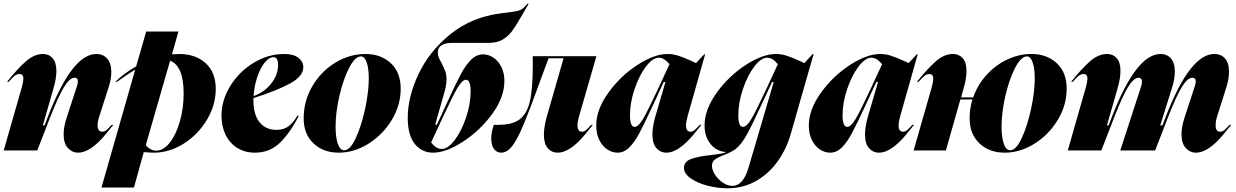

<svg xmlns="http://www.w3.org/2000/svg" viewBox="-30 -811 6663 1035"><path d="M96 -386Q96 -412 75 -412Q61 -412 48 -401.5Q35 -391 17 -370H8Q62 -438 108 -479Q154 -520 202 -520Q234 -520 254 -497Q274 -474 274 -428Q274 -388 258 -333L201 -135H210L231 -189Q360 -520 489 -520Q526 -520 548 -495Q570 -470 570 -423Q570 -385 556 -342L506 -186Q496 -156 496 -136Q496 -118 503 -109.5Q510 -101 521 -101Q534 -101 544.5 -110Q555 -119 572 -138H581Q575 -131 538 -85.5Q501 -40 463 -14Q425 12 392 12Q359 12 336 -13Q313 -38 313 -87Q313 -128 330 -179L385 -347Q390 -364 390 -372Q390 -392 372 -392Q346 -392 315.5 -342.5Q285 -293 240 -178L171 0H-10L88 -342Q96 -372 96 -386Z M932 -641 897 -518Q923 -520 935 -520Q1024 -520 1078.5 -470.5Q1133 -421 1133 -332Q1133 -244 1085 -164.5Q1037 -85 960 -36.5Q883 12 799 12Q780 12 745 9L692 200H517L699 -436Q660 -413 601 -370H592Q638 -416 704 -453L758 -641ZM813 1Q851 1 885 -42Q919 -85 939.5 -156Q960 -227 960 -307Q960 -455 887 -484L756 -29Q766 -15 781 -7Q796 1 813 1Z M1502 -520Q1552 -520 1578.5 -499.5Q1605 -479 1605 -449Q1605 -400 1533.5 -361Q1462 -322 1336 -282V-273Q1336 -192 1369.5 -151.5Q1403 -111 1460 -111Q1498 -111 1523.5 -129Q1549 -147 1573 -187H1581Q1534 -95 1479 -41.5Q1424 12 1344 12Q1291 12 1250 -13Q1209 -38 1186.5 -83.5Q1164 -129 1164 -188Q1164 -270 1211 -347Q1258 -424 1336.5 -472Q1415 -520 1502 -520ZM1469 -461Q1469 -482 1462.5 -492.5Q1456 -503 1445 -503Q1420 -503 1396 -472.5Q1372 -442 1356 -393Q1340 -344 1337 -293Q1395 -314 1432 -360.5Q1469 -407 1469 -461Z M1796 12Q1713 12 1660 -38Q1607 -88 1607 -173Q1607 -267 1654 -347Q1701 -427 1778 -473.5Q1855 -520 1940 -520Q2023 -520 2076.5 -470.5Q2130 -421 2130 -333Q2130 -244 2082 -164.5Q2034 -85 1956.5 -36.5Q1879 12 1796 12ZM1826 -1Q1857 -1 1887.5 -66Q1918 -131 1938 -223.5Q1958 -316 1958 -389Q1958 -443 1946.5 -475Q1935 -507 1916 -507Q1884 -507 1852 -445Q1820 -383 1799.5 -293.5Q1779 -204 1779 -130Q1779 -71 1791 -36Q1803 -1 1826 -1Z M2358 -181 2294 -43Q2303 -30 2318.5 -19Q2334 -8 2351 -8Q2385 -8 2421.5 -56.5Q2458 -105 2482.5 -178Q2507 -251 2507 -318Q2507 -381 2482 -381Q2462 -381 2436.5 -338Q2411 -295 2358 -181ZM2669 -739 2731 -747Q2765 -751 2780.5 -760Q2796 -769 2813 -791H2820L2777 -717Q2749 -668 2728.5 -641Q2708 -614 2678.5 -597Q2649 -580 2606 -580H2410Q2330 -580 2330 -528Q2330 -514 2335 -501.5Q2340 -489 2350 -472Q2364 -444 2370.5 -426Q2377 -408 2377 -382Q2377 -357 2368 -322L2316 -139H2325L2347 -186Q2350 -193 2382 -262Q2428 -363 2454.5 -412Q2481 -461 2510 -489.5Q2539 -518 2574 -518Q2603 -518 2629.5 -500.5Q2656 -483 2672.5 -450.5Q2689 -418 2689 -375Q2689 -287 2623.5 -197Q2558 -107 2466 -47.5Q2374 12 2304 12Q2245 12 2206.5 -34.5Q2168 -81 2168 -176Q2168 -290 2227 -413.5Q2286 -537 2399.5 -628Q2513 -719 2669 -739Z M2632 -138H2656Q2731 -138 2770.5 -167Q2810 -196 2826 -263.5Q2842 -331 2842 -457V-508H3185L3092 -186Q3083 -155 3083 -136Q3083 -101 3107 -101Q3119 -101 3129.5 -110Q3140 -119 3157 -138H3166Q3160 -131 3123 -85.5Q3086 -40 3048 -14Q3010 12 2977 12Q2944 12 2923 -12Q2902 -36 2902 -85Q2902 -127 2918 -184L3008 -497H2927L2837 -253Q2799 -151 2772 -94Q2745 -37 2721.5 -12.5Q2698 12 2672 12Q2647 12 2632.5 -8.5Q2618 -29 2618 -65Q2618 -98 2632 -138Z M3515 -327 3579 -465Q3550 -500 3522 -500Q3488 -500 3451.5 -451.5Q3415 -403 3390.5 -330Q3366 -257 3366 -190Q3366 -127 3391 -127Q3411 -127 3436.5 -170Q3462 -213 3515 -327ZM3569 -520Q3598 -520 3627 -510.5Q3656 -501 3684.5 -488Q3713 -475 3722 -471L3766 -518H3771L3677 -186Q3668 -153 3668 -135Q3668 -101 3692 -101Q3704 -101 3714.5 -110Q3725 -119 3742 -138H3751Q3745 -130 3708 -85Q3671 -40 3633.5 -14Q3596 12 3563 12Q3530 12 3508.5 -12.5Q3487 -37 3487 -87Q3487 -127 3503 -184L3557 -369H3548L3526 -322Q3492 -248 3489 -242Q3443 -143 3417 -94Q3391 -45 3362.5 -16.5Q3334 12 3299 12Q3270 12 3243.5 -5.5Q3217 -23 3200.5 -56.5Q3184 -90 3184 -134Q3184 -220 3249 -310.5Q3314 -401 3405.5 -460.5Q3497 -520 3569 -520Z M3918 191Q3975 191 4004 96L4141 -369H4132L4110 -322Q4101 -304 4092.5 -284.5Q4084 -265 4074 -245Q4024 -136 3995.5 -84.5Q3967 -33 3937 -9Q3914 9 3871 25Q3838 38 3823 49.5Q3808 61 3808 83Q3808 105 3824.5 130.5Q3841 156 3866.5 173.5Q3892 191 3918 191ZM3810 24Q3815 23 3842 19.5Q3869 16 3881 11V8Q3853 7 3827 -10Q3801 -27 3784.5 -59Q3768 -91 3768 -134Q3768 -220 3833 -310.5Q3898 -401 3989.5 -460.5Q4081 -520 4153 -520Q4182 -520 4211 -510.5Q4240 -501 4268.5 -488Q4297 -475 4306 -471L4351 -520H4356L4233 -90Q4210 -9 4163 57.5Q4116 124 4046.5 164Q3977 204 3891 204Q3839 204 3784.5 190Q3730 176 3693.5 150.5Q3657 125 3657 94Q3657 59 3698 45Q3739 31 3810 24ZM3975 -127Q3995 -127 4020.5 -170Q4046 -213 4099 -327L4163 -465Q4134 -500 4106 -500Q4072 -500 4035.5 -451.5Q3999 -403 3974.5 -330Q3950 -257 3950 -190Q3950 -127 3975 -127Z M4661 -327 4725 -465Q4696 -500 4668 -500Q4634 -500 4597.5 -451.5Q4561 -403 4536.5 -330Q4512 -257 4512 -190Q4512 -127 4537 -127Q4557 -127 4582.5 -170Q4608 -213 4661 -327ZM4715 -520Q4744 -520 4773 -510.5Q4802 -501 4830.5 -488Q4859 -475 4868 -471L4912 -518H4917L4823 -186Q4814 -153 4814 -135Q4814 -101 4838 -101Q4850 -101 4860.5 -110Q4871 -119 4888 -138H4897Q4891 -130 4854 -85Q4817 -40 4779.5 -14Q4742 12 4709 12Q4676 12 4654.5 -12.5Q4633 -37 4633 -87Q4633 -127 4649 -184L4703 -369H4694L4672 -322Q4638 -248 4635 -242Q4589 -143 4563 -94Q4537 -45 4508.5 -16.5Q4480 12 4445 12Q4416 12 4389.5 -5.5Q4363 -23 4346.5 -56.5Q4330 -90 4330 -134Q4330 -220 4395 -310.5Q4460 -401 4551.5 -460.5Q4643 -520 4715 -520Z M5001 -386Q5001 -412 4980 -412Q4966 -412 4953 -401.5Q4940 -391 4922 -370H4913Q4968 -439 5013.5 -479.5Q5059 -520 5107 -520Q5139 -520 5159.5 -497.5Q5180 -475 5180 -428Q5180 -388 5164 -333L5151 -286H5216Q5240 -354 5288 -407Q5336 -460 5399.5 -490Q5463 -520 5530 -520Q5613 -520 5666.5 -470.5Q5720 -421 5720 -333Q5720 -244 5672 -164.5Q5624 -85 5546.5 -36.5Q5469 12 5386 12Q5303 12 5250 -38Q5197 -88 5197 -173Q5197 -227 5212 -275H5147L5069 0H4895L4993 -342Q5001 -372 5001 -386ZM5416 -1Q5447 -1 5477.5 -66Q5508 -131 5528 -223.5Q5548 -316 5548 -389Q5548 -443 5536.5 -475Q5525 -507 5506 -507Q5474 -507 5442 -445Q5410 -383 5389.5 -293.5Q5369 -204 5369 -130Q5369 -71 5381 -36Q5393 -1 5416 -1Z M5832 -386Q5832 -412 5811 -412Q5797 -412 5784 -401.5Q5771 -391 5753 -370H5744Q5799 -439 5844.5 -479.5Q5890 -520 5938 -520Q5970 -520 5990 -497.5Q6010 -475 6010 -429Q6010 -388 5994 -333L5937 -135H5946L5967 -189Q6096 -520 6226 -520Q6261 -520 6282 -496Q6303 -472 6303 -426Q6303 -384 6288 -338L6224 -133L6227 -135H6236L6257 -189Q6386 -520 6516 -520Q6552 -520 6573.5 -496Q6595 -472 6595 -425Q6595 -384 6580 -338L6532 -186Q6523 -159 6523 -136Q6523 -101 6547 -101Q6560 -101 6570.5 -110Q6581 -119 6598 -138H6607Q6601 -131 6564 -85.5Q6527 -40 6489 -14Q6451 12 6418 12Q6385 12 6362 -13Q6339 -38 6339 -87Q6339 -128 6356 -179L6411 -347Q6416 -364 6416 -371Q6416 -382 6411 -387Q6406 -392 6398 -392Q6372 -392 6341.5 -343Q6311 -294 6266 -178L6197 0H6009L6122 -347Q6126 -359 6126 -370Q6126 -381 6121 -386.5Q6116 -392 6108 -392Q6082 -392 6051.5 -343Q6021 -294 5976 -178L5907 0H5726L5824 -342Q5832 -372 5832 -386Z"/></svg>

Font: Nyght Serif Dark Italic
Style: Regular
Weight: 800
Italic angle: -16°
Designer: Maksym Kobuzan
Version: Version 0.400